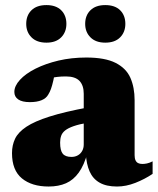

<svg xmlns="http://www.w3.org/2000/svg" viewBox="-20 -700 605 736"><path d="M319 -288.5V-230Q284 -224 262.5 -216.5Q241 -209 229.8 -200Q218.5 -191 214.5 -179.5Q210.5 -168 210.5 -153.5Q210.5 -123 220.5 -110.8Q230.5 -98.5 254 -98.5Q268 -98.5 278.8 -104.8Q289.5 -111 295.2 -121.8Q301 -132.5 301 -146V-340.5Q301 -372.5 284.8 -389.8Q268.5 -407 232.5 -407Q214 -407 199.8 -405.2Q185.5 -403.5 175.5 -401L193.5 -442Q189 -411.5 184.5 -391.8Q180 -372 175.5 -359.5Q171 -347 165 -337.5Q157 -323 139.2 -315.8Q121.5 -308.5 94.5 -308.5Q65 -308.5 50 -318.8Q35 -329 35 -347.5Q35 -370.5 56.5 -394Q78 -417.5 116.2 -436.8Q154.5 -456 204.2 -467.8Q254 -479.5 311 -479.5Q382.5 -479.5 423 -459Q463.5 -438.5 479.8 -401.8Q496 -365 496 -316V-105Q496 -93 499.5 -85.5Q503 -78 509.5 -74.8Q516 -71.5 526 -71.5Q534 -71.5 543.5 -73.5Q553 -75.5 565 -81.5V-33.5Q534.5 -13 498.8 1Q463 15 428.5 15Q387.5 15 361.8 0.2Q336 -14.5 323.5 -42.8Q311 -71 309 -111.5L315.5 -114.5Q302.5 -67 282 -38.5Q261.5 -10 233 2.5Q204.5 15 166.5 15Q102 15 64 -16.2Q26 -47.5 26 -113Q26 -143.5 37.8 -168.2Q49.5 -193 81 -214Q112.5 -235 170 -253.2Q227.5 -271.5 319 -288.5ZM158 -536.5Q121 -536.5 100.8 -556.8Q80.5 -577 80.5 -608.5Q80.5 -641 100.8 -660.8Q121 -680.5 158 -680.5Q194.5 -680.5 214.5 -660.8Q234.5 -641 234.5 -608.5Q234.5 -577 214.5 -556.8Q194.5 -536.5 158 -536.5ZM383.5 -536.5Q347 -536.5 326.8 -556.8Q306.5 -577 306.5 -608.5Q306.5 -641 326.8 -660.8Q347 -680.5 383.5 -680.5Q420.5 -680.5 440.5 -660.8Q460.5 -641 460.5 -608.5Q460.5 -577 440.5 -556.8Q420.5 -536.5 383.5 -536.5Z"/></svg>

Font: Newsreader ExtraBold
Style: Regular
Weight: 800
Designer: Hugues Gentile
Foundry: Production Type
Version: Version 1.003